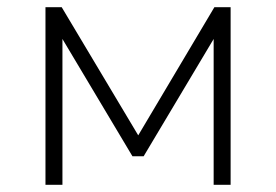

<svg xmlns="http://www.w3.org/2000/svg" viewBox="-20 -512 765 532"><path d="M106 0V-492H151L363 -137L574 -492H619V0H572V-404L378 -79H347L153 -404V0Z"/></svg>

Font: Nunito Sans 7pt ExtraLight
Style: Regular
Weight: 250
Designer: Vernon Adams
Foundry: Vernon Adams
Version: Version 3.101;gftools[0.9.27]